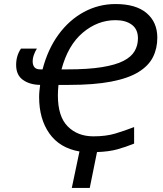

<svg xmlns="http://www.w3.org/2000/svg" viewBox="-20 -745 806 952"><path d="M645 -33Q603 -16 561.5 -4.5Q520 7 461 9L425 187H336L374 6Q276 -11 225 -83Q174 -155 174 -264Q174 -279 175.5 -294Q177 -309 179 -324Q127 -325 93.5 -349Q60 -373 60 -423Q60 -469 84 -504H163Q155 -492 148.5 -474.5Q142 -457 142 -440Q142 -423 150.5 -412Q159 -401 180 -401H191Q217 -501 270 -573.5Q323 -646 396 -685.5Q469 -725 553 -725Q654 -725 707 -680Q760 -635 760 -558Q760 -505 738.5 -462Q717 -419 667 -388Q617 -357 532 -340.5Q447 -324 321 -324H270Q267 -296 267 -272Q267 -167 316 -118Q365 -69 443 -69Q505 -69 550.5 -82.5Q596 -96 645 -115ZM314 -401Q417 -401 485 -412Q553 -423 592 -443Q631 -463 647.5 -491.5Q664 -520 664 -555Q664 -600 633.5 -622.5Q603 -645 553 -645Q464 -645 390.5 -583Q317 -521 285 -401Z"/></svg>

Font: Noto Sans
Style: Italic
Weight: 400
Italic angle: -12°
Designer: Monotype Design Team
Foundry: Monotype Imaging Inc.
Version: Version 2.013; ttfautohint (v1.8.4.7-5d5b)